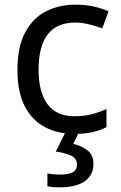

<svg xmlns="http://www.w3.org/2000/svg" viewBox="-20 -566 520 826"><path d="M300 10Q229 10 173.5 -19Q118 -48 86.5 -109Q55 -170 55 -265Q55 -364 88 -426Q121 -488 177.5 -517Q234 -546 306 -546Q347 -546 385 -537.5Q423 -529 447 -517L420 -444Q396 -453 364 -461Q332 -469 304 -469Q146 -469 146 -266Q146 -169 184.5 -117.5Q223 -66 299 -66Q343 -66 376.5 -75Q410 -84 438 -97V-19Q411 -5 378.5 2.5Q346 10 300 10ZM382 139Q382 187 345 213.5Q308 240 234 240Q202 240 184 235V180Q193 182 208 183.5Q223 185 237 185Q273 185 292 175.5Q311 166 311 141Q311 115 284.5 103Q258 91 220 86L263 0H321L295 53Q331 61 356.5 81Q382 101 382 139Z"/></svg>

Font: Noto Sans Ethiopic
Style: Regular
Weight: 400
Designer: Monotype Design Team
Foundry: Monotype Imaging Inc.
Version: Version 2.102; ttfautohint (v1.8.4.7-5d5b)